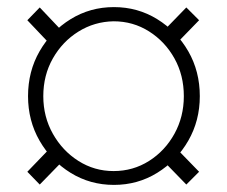

<svg xmlns="http://www.w3.org/2000/svg" viewBox="-20 -518 640 541"><path d="M301 3Q234 3 179 -31Q124 -65 91.5 -121.5Q59 -178 59 -247Q59 -317 91.5 -373.5Q124 -430 179 -464Q234 -498 301 -498Q368 -498 423 -464Q478 -430 510.5 -373.5Q543 -317 543 -247Q543 -178 510.5 -121.5Q478 -65 423 -31Q368 3 301 3ZM92 2 57 -34 137 -117 168 -76ZM505 2 434 -71 472 -105 541 -34ZM300 -36Q355 -36 400 -64.5Q445 -93 471.5 -141Q498 -189 498 -247Q498 -306 471.5 -353.5Q445 -401 400 -429.5Q355 -458 300 -458Q246 -457 201 -429Q156 -401 129 -353.5Q102 -306 102 -247Q102 -189 129 -141Q156 -93 201 -64.5Q246 -36 300 -36ZM131 -383 57 -461 92 -497 164 -421ZM472 -390 437 -427 505 -497 541 -461Z"/></svg>

Font: Muli ExtraLight
Style: Regular
Weight: 250
Designer: Vernon Adams
Foundry: Vernon Adams
Version: Version 2.100; ttfautohint (v1.8.1.43-b0c9)